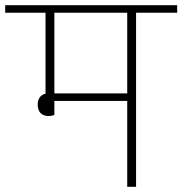

<svg xmlns="http://www.w3.org/2000/svg" viewBox="-40 -718 701 738"><path d="M147 -272C155 -272 163 -274 169 -276V-330H449V0H483V-669H641V-698H-20V-669H135V-358C115 -353 105 -338 105 -316C105 -290 118 -272 147 -272ZM449 -669V-359H169V-669Z"/></svg>

Font: IBM Plex Devanagari ExtraLight
Style: Regular
Weight: 200
Designer: Mike Abbink, Paul van der Laan, Pieter van Rosmalen, Erin McLaughlin
Foundry: Bold Monday
Version: Version 1.0